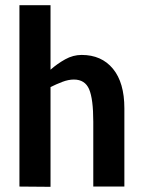

<svg xmlns="http://www.w3.org/2000/svg" viewBox="-20 -720 555 741"><path d="M175 1 55 0V-700H175V-451Q201 -474 231.5 -491Q262 -508 295 -508Q372 -508 416 -454.5Q460 -401 460 -302V0H340V-250Q340 -338 324 -375.5Q308 -413 265 -413Q244 -413 220.5 -404Q197 -395 175 -384Z"/></svg>

Font: Epunda Sans SemiBold
Style: Regular
Weight: 600
Designer: Simon Atzbach
Foundry: typofactur
Version: Version 2.204; ttfautohint (v1.8.4.7-5d5b)